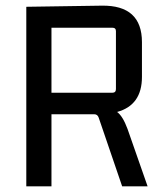

<svg xmlns="http://www.w3.org/2000/svg" viewBox="-20 -659 576 679"><path d="M162 0H73V-635L340 -639Q482 -641 482 -510V-387Q482 -287 394 -263Q414 -249 431 -203L502 0H412L329 -243Q325 -255 313 -255H162ZM377 -561H162V-331H377Q390 -331 390 -344V-549Q390 -561 377 -561Z"/></svg>

Font: Gemunu Libre Medium
Style: Regular
Weight: 500
Designer: Puspanada Ekanayake, Sola Matas, Pathum Egodawatta, Kosala Senevirathne
Foundry: mooniak
Version: Version 1.100